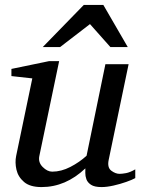

<svg xmlns="http://www.w3.org/2000/svg" viewBox="-20 -740 567 772"><path d="M523.9 -23.9Q511.7 -17.1 487.5 -8.5Q463.4 0 436.5 6.1Q409.7 12.2 388.2 12.2Q359.9 12.2 345.9 2.9Q332 -6.3 327.4 -19.3Q322.8 -32.2 323 -44.7Q323.2 -57.1 323.2 -63Q244.1 12.2 147 12.2Q100.6 12.2 76.7 -8.3Q52.7 -28.8 46.1 -57.9Q39.6 -86.9 44.9 -112.8L109.9 -424.8L25.9 -434.1V-462.9L176.8 -494.1H217.8L138.2 -112.8Q132.8 -87.4 151.6 -68.6Q170.4 -49.8 189.9 -49.8Q226.1 -49.8 262.9 -68.8Q299.8 -87.9 328.1 -113.8L403.8 -481.9H497.1L417 -97.2Q410.6 -66.4 427.5 -53.7Q444.3 -41 460.9 -41Q470.7 -41 486.8 -43.9Q502.9 -46.9 523.9 -59.1ZM493.7 -550.8H423.8L341.8 -643.1L221.7 -550.8H151.9L316.9 -720.2H395.5Z"/></svg>

Font: Charis
Style: Italic
Weight: 400
Italic angle: -11°
Designer: Walt Agee, Miriam Martin, Annie Olsen, Victor Gaultney, Lorna Priest, Alan Ward, Bob Hallissy, Martin Hosken, Sharon Cor
Foundry: SIL Global
Version: Version 7.000